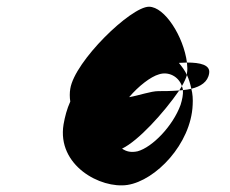

<svg xmlns="http://www.w3.org/2000/svg" viewBox="-20 -898 683 571"><path d="M169 -528C149 -406 279 -336 359 -348C443 -361 548 -470 553 -586C554 -603 553 -619 549 -634C541 -632 533 -631 524 -630C525 -617 522 -602 517 -586C494 -523 433 -460 389 -448C370 -444 356 -447 343 -456C391 -479 466 -561 513 -629C489 -627 465 -627 451 -627C429 -627 393 -614 364 -609C392 -642 428 -670 453 -677C481 -686 511 -671 521 -642C528 -654 533 -665 536 -675C530 -688 521 -700 512 -711C520 -711 528 -712 536 -712C526 -789 470 -878 423 -878C369 -878 202 -716 189 -634C187 -622 187 -609 189 -596C179 -574 173 -551 169 -528ZM513 -629C517 -629 520 -630 524 -630C524 -634 522 -638 521 -642C518 -638 516 -633 513 -629ZM536 -712C537 -701 538 -690 536 -680V-675C542 -662 546 -648 549 -634C577 -641 598 -654 602 -680C606 -705 576 -712 536 -712Z"/></svg>

Font: Ampere
Style: SuCndIta
Weight: 400
Version: Version 1